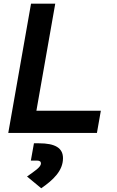

<svg xmlns="http://www.w3.org/2000/svg" viewBox="-20 -713 626 1030"><path d="M24.4 0H500L521 -119.1H175.3L276.4 -693.4H146.5ZM201.2 296.9C265.6 252.4 317.9 203.1 317.9 135.7C317.9 81.1 276.4 55.7 189 55.7H162.1L145.5 148.4H177.2C192.4 148.4 199.7 153.3 199.7 163.6C199.7 183.6 165.5 205.1 125 233.9Z"/></svg>

Font: Cascadia Code
Style: Bold Italic
Weight: 700
Italic angle: -10°
Monospace: yes
Designer: Aaron Bell
Foundry: Saja Typeworks
Version: Version 2404.023